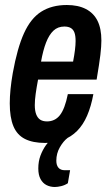

<svg xmlns="http://www.w3.org/2000/svg" viewBox="-20 -559 440 767"><path d="M160 12Q111 12 79.5 -4Q48 -20 33.5 -55Q19 -90 19 -146Q19 -172 22 -202.5Q25 -233 31 -267Q49 -367 76 -426.5Q103 -486 145 -512.5Q187 -539 247 -539Q292 -539 323 -523Q354 -507 369.5 -476Q385 -445 385 -397Q385 -374 381 -340Q377 -306 366 -241H132Q126 -209 122.5 -184Q119 -159 119 -139Q119 -117 124.5 -102.5Q130 -88 140.5 -81Q151 -74 168 -74Q183 -74 196 -80Q209 -86 219 -98.5Q229 -111 237 -132Q245 -153 251 -183H353Q344 -134 328 -97Q312 -60 288 -36Q264 -12 232.5 0Q201 12 160 12ZM144 -313H272Q277 -339 279.5 -359.5Q282 -380 282 -395Q282 -416 277.5 -428.5Q273 -441 263 -447Q253 -453 237 -453Q211 -453 193.5 -436.5Q176 -420 164 -389Q152 -358 144 -313ZM199 188Q181 188 166 180.5Q151 173 142 156.5Q133 140 133 114Q133 86 141.5 63Q150 40 163.5 21Q177 2 192 -12H251L250 -8Q233 5 219 29.5Q205 54 205 83Q205 101 213.5 111Q222 121 239 121H260L251 173Q239 181 224.5 184.5Q210 188 199 188Z"/></svg>

Font: Archivo ExtraCondensed SemiBold
Style: Italic
Weight: 600
Width: 2
Italic angle: -10°
Designer: Hector Gatti
Foundry: Omnibus-Type
Version: Version 2.001